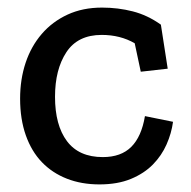

<svg xmlns="http://www.w3.org/2000/svg" viewBox="-20 -476 504 506"><path d="M436 -155Q432 -125 419 -95.5Q406 -66 383 -42.5Q360 -19 325 -4.5Q290 10 242 10Q195 10 156.5 -5Q118 -20 90.5 -48.5Q63 -77 48 -119.5Q33 -162 33 -216Q33 -267 47.5 -310.5Q62 -354 90 -386.5Q118 -419 158 -437.5Q198 -456 249 -456Q291 -456 330 -446Q369 -436 404 -411L422 -295L351 -287L335 -362Q297 -384 248 -384Q185 -384 155 -338.5Q125 -293 125 -221Q125 -146 156.5 -104Q188 -62 251 -62Q299 -62 326 -89Q353 -116 362 -170L436 -155Z"/></svg>

Font: Zilla Slab Medium
Style: Regular
Weight: 500
Designer: Typotheque.com
Foundry: Typotheque type foundry
Version: Version 1.1; 2017